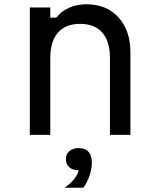

<svg xmlns="http://www.w3.org/2000/svg" viewBox="-20 -633 740 901"><path d="M120 0V-598H216V-550H244Q267 -580 304 -596.5Q341 -613 385 -613Q480 -613 536 -551.5Q592 -490 592 -387V0H496V-361Q496 -439 460 -480Q424 -521 356 -521Q288 -521 252 -480Q216 -439 216 -361V0ZM283 248Q312 228 329 206Q346 184 349 166H348Q321 166 305 151.5Q289 137 289 114Q289 91 305 76.5Q321 62 348 62Q349 62 350 62Q351 62 353 62Q411 65 411 130Q411 159 400.5 190.5Q390 222 371 248Z"/></svg>

Font: Martian Mono Light
Style: Regular
Weight: 300
Monospace: yes
Designer: Roman Shamin
Foundry: Evil Martians
Version: Version 1.000; ttfautohint (v1.8.4.7-5d5b)